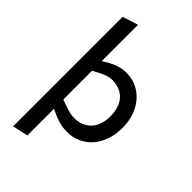

<svg xmlns="http://www.w3.org/2000/svg" viewBox="-288 -868 1184 1184"><g transform="rotate(45 303.5 -276.5)"><path d="M333 7Q302 7 269.5 -1Q237 -9 208 -23L148 -51L166 -123L215 -105Q242 -95 263.5 -90Q285 -85 305 -85Q351 -85 385 -105Q419 -125 437.5 -162Q456 -199 456 -250Q456 -302 438.5 -339.5Q421 -377 387 -397.5Q353 -418 305 -418Q285 -418 262 -410.5Q239 -403 212 -388L171 -366L152 -436L194 -464Q229 -486 264.5 -498.5Q300 -511 333 -511Q400 -511 451 -477.5Q502 -444 530.5 -385.5Q559 -327 559 -252Q559 -195 542.5 -147.5Q526 -100 496 -65.5Q466 -31 424.5 -12Q383 7 333 7ZM75 217V-738L177 -770V195Z"/></g></svg>

Font: REM
Style: Regular
Weight: 400
Designer: Octavio Pardo
Foundry: Ashler Design
Version: Version 1.005;gftools[0.9.28]